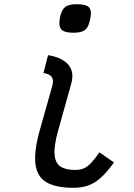

<svg xmlns="http://www.w3.org/2000/svg" viewBox="-20 -881 640 915"><path d="M330 14Q247 14 202 -12Q157 -38 149 -98.5Q141 -159 170 -262L229 -471Q237 -498 227 -513.5Q217 -529 187 -533L209 -618Q274 -608 304.5 -574Q335 -540 320 -484L258 -262Q237 -188 240 -146Q243 -104 268 -87.5Q293 -71 338 -71Q361 -71 378 -78Q395 -85 413 -103.5Q431 -122 454 -155L523 -107Q491 -62 461.5 -35Q432 -8 400.5 3Q369 14 330 14ZM330 -725Q285 -725 271.5 -741.5Q258 -758 266 -799Q274 -835 291 -848Q308 -861 346 -861Q391 -861 405 -845Q419 -829 409 -787Q402 -751 385 -738Q368 -725 330 -725Z"/></svg>

Font: Victor Mono Thin SemiBold
Style: Italic
Weight: 600
Italic angle: -12°
Monospace: yes
Version: Version 1.561;gftools[0.9.30]